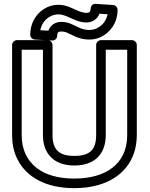

<svg xmlns="http://www.w3.org/2000/svg" viewBox="-20 -945 781 1000"><path d="M367.2 -15C232.7 -15 149.9 -64.1 112.6 -143.6C99.8 -171.1 93 -203.6 93 -242V-686H203.6V-242C203.6 -141.9 263.4 -83 367.2 -83C471.9 -83 530.8 -141.5 530.8 -242V-686H642.5V-242C642.5 -88.5 528 -15 367.2 -15ZM367.2 -133C286.1 -133 253.6 -166.6 253.6 -242V-711C253.6 -721.7 243.7 -736 228.6 -736H68C57.3 -736 43 -726.1 43 -711V-242C43 -197.7 50.9 -157.6 67.4 -122.4C114.8 -21 220.7 35 367.2 35C412.5 35 454.9 29.4 494.1 18C609.4 -15.5 692.5 -102.9 692.5 -242V-711C692.5 -721.7 682.6 -736 667.5 -736H505.8C495.1 -736 480.8 -726.1 480.8 -711V-242C480.8 -165.9 449.2 -133 367.2 -133ZM431 -828C462.5 -828 488 -846.8 497.8 -873.6L540.3 -870.8C533 -834.6 511.6 -810.8 482.9 -797.1C471.8 -791.8 459.6 -789 445.3 -789C403.3 -789 384.9 -806.8 344.5 -822.8C330.1 -828.4 314.4 -831 297.9 -831C266.3 -831 241.4 -812 232 -785.2L189.8 -787.5C196.9 -823.2 218.8 -849 246.3 -861.8C258.1 -867.3 270.2 -870 283.6 -870C307.7 -870 326 -860.7 348.9 -850.6C368.4 -842 395.5 -828 431 -828ZM431 -878C409.1 -878 390.6 -886.9 369 -896.4C349 -905.2 321 -920 283.6 -920C263.3 -920 243.5 -915.7 225.2 -907.2C174.3 -883.5 137.6 -830.4 137.6 -764C137.6 -752.1 147.5 -739.8 161.2 -739L251.4 -734C267.5 -733.1 277.8 -746 277.8 -759C277.8 -774.9 284.1 -781 297.9 -781C309.3 -781 318.5 -779.2 326.1 -776.2C354.8 -764.9 387.9 -739 445.3 -739C466.2 -739 486.3 -743.2 504.5 -751.9C554.6 -775.9 592.4 -826.2 592.4 -894C592.4 -905.4 582.8 -918 569.1 -918.9L478.9 -924.9C462.2 -926.1 452.2 -912.8 452.2 -900C452.2 -884.9 445.4 -878 431 -878Z"/></svg>

Font: Asimov
Style: WidOu
Weight: 500
Designer: Google
Version: Version 2.000980; 2014